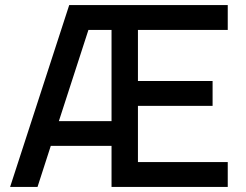

<svg xmlns="http://www.w3.org/2000/svg" viewBox="-20 -740 972 760"><path d="M20 0H128.5L181 -162.5H421.5V0H881.5V-98.5H526V-321H821.5V-419.5H526V-621.5H881.5V-720H254ZM213 -260.5 330 -621.5H421.5V-260.5Z"/></svg>

Font: Eudonet SemiBold
Style: Regular
Weight: 600
Designer: Mikhail Sharanda
Foundry: Mikhail Sharanda
Version: Version 4.503;Glyphs 3.1.2 (3151)